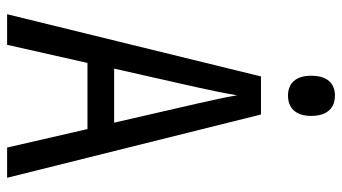

<svg xmlns="http://www.w3.org/2000/svg" viewBox="-231 -731 962 540"><g transform="rotate(90 250.0 -461.0)"><path d="M249 -790C283 -790 306 -811 306 -855C306 -901 283 -922 249 -922C215 -922 193 -901 193 -855C193 -812 214 -790 249 -790ZM20 0H106L157 -226H343L395 0H480L302 -714H195ZM226 -536C234 -571 243 -616 248 -647C253 -616 263 -572 271 -536L325 -301H173Z"/></g></svg>

Font: Noto Sans Mono ExtraCondensed
Style: Regular
Weight: 400
Width: 2
Designer: Monotype Design Team
Foundry: Monotype Imaging Inc.
Version: Version 2.014